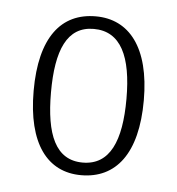

<svg xmlns="http://www.w3.org/2000/svg" viewBox="-36 -753 376 408"><g transform="rotate(5 152.0 -549.5)"><path d="M151 -380C225 -380 270 -436 270 -550C270 -663 224 -719 153 -719C79 -719 35 -664 35 -550C35 -437 79 -380 151 -380ZM152 -407C94 -407 72 -460 72 -550C72 -640 94 -692 151 -692C209 -692 233 -640 233 -550C233 -460 210 -407 152 -407Z"/></g></svg>

Font: Noto Serif Georgian Condensed ExtraLight
Style: Regular
Weight: 200
Width: 3
Designer: Monotype Design Team, Akaki Razmadze
Foundry: Google LLC
Version: Version 2.003